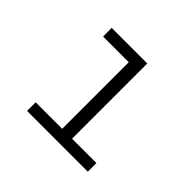

<svg xmlns="http://www.w3.org/2000/svg" viewBox="-128 -705 872 872"><g transform="rotate(45 307.5 -269.0)"><path d="M368.2 -538.5V-55.4H524.6V0H134.4V-55.4H304.6V-483.1H139.5V-538.5Z"/></g></svg>

Font: Fira Code Light
Style: Regular
Weight: 300
Monospace: yes
Designer: Carrois Corporate, Edenspiekermann AG, Nikita Prokopov
Foundry: Carrois Corporate, Edenspiekermann AG, Nikita Prokopov
Version: Version 6.000; ttfautohint (v1.8.2) -l 8 -r 50 -G 200 -x 14 